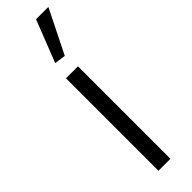

<svg xmlns="http://www.w3.org/2000/svg" viewBox="-276 -797 793 793"><g transform="rotate(-45 121.0 -400.0)"><path d="M98 -616 170 -800H242L147 -609ZM85 -540H155V0H85Z"/></g></svg>

Font: Encode Sans Wide
Style: Light
Weight: 300
Designer: Pablo Impallari, Andres Torresi
Foundry: Pablo Impallari, Andres Torresi
Version: Version 1.000; ttfautohint (v1.00) -l 8 -r 50 -G 200 -x 14 -